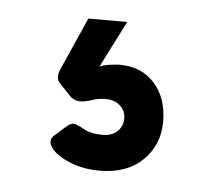

<svg xmlns="http://www.w3.org/2000/svg" viewBox="-32 -61 360 315"><g transform="rotate(5 148.0 96.5)"><path d="M142 220Q115 220 93 211Q71 202 62 190Q53 178 63 169L81 153Q90 145 96.5 147.5Q103 150 113 155.5Q123 161 142 161Q157 161 166 152.5Q175 144 175 131Q175 119 166 110.5Q157 102 142 102Q130 102 120 105.5Q110 109 101.5 109.5Q93 110 85 104L66 84Q60 78 60.5 71Q61 64 67 52L102 -27H166L127 50Q133 47 143.5 45.5Q154 44 160 44Q196 44 217.5 68Q239 92 239 131Q239 169 213 194.5Q187 220 142 220Z"/></g></svg>

Font: Rubik
Style: Bold
Weight: 700
Designer: Hubert and Fischer
Foundry: Hubert and Fischer
Version: Version 2.300;gftools[0.9.30]